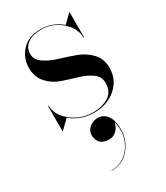

<svg xmlns="http://www.w3.org/2000/svg" viewBox="-190 -551 801 927"><g transform="rotate(-30 210.0 -87.5)"><path d="M43 10H40V-130H43Q45 -75 97 -34.5Q149 6 214 6Q266 6 301.5 -16.5Q337 -39 337 -88Q337 -123 307.5 -144Q278 -165 236.5 -177Q195 -189 153 -203.5Q111 -218 81.5 -251Q52 -284 52 -335Q52 -388 88.5 -428.5Q125 -469 192 -469Q260 -469 310 -426L355 -470H357V-330H354Q354 -381 307 -423.5Q260 -466 193 -466Q149 -466 120 -446Q91 -426 91 -390Q91 -358 122 -336.5Q153 -315 196.5 -302Q240 -289 284 -273Q328 -257 359 -224Q390 -191 390 -142Q390 -76 341 -33Q292 10 219 10Q144 10 90 -36ZM152 99Q152 74 171.5 57Q191 40 219 40Q250 40 269.5 66Q289 92 289 144Q289 202 251 248.5Q213 295 150 295V293Q218 293 258 235Q298 177 280 98Q275 124 258 141Q241 158 215 158Q184 158 168 141.5Q152 125 152 99Z"/></g></svg>

Font: Bodoni* 72
Style: Regular
Weight: 400
Version: Version 1.003